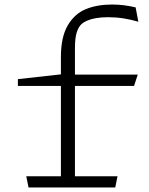

<svg xmlns="http://www.w3.org/2000/svg" viewBox="-20 -828 660 848"><path d="M457.5 -752Q427.5 -752 404.5 -748Q381.5 -744 365.8 -737.2Q350 -730.5 341 -722.5Q327 -710 319 -685.2Q311 -660.5 311 -615V0H249V-576Q249 -664 279 -715.5Q309 -767 358.8 -787.5Q408.5 -808 475 -808Q501 -808 527.2 -804.8Q553.5 -801.5 578.5 -795.5H579L591 -732Q559 -741.5 525.5 -746.8Q492 -752 457.5 -752ZM96 -49.5H499L489 0H106ZM588.5 -498.5 572 -448.5H59V-478.5L280 -503L294.5 -498.5Z"/></svg>

Font: Monaspace Argon Var
Style: Regular
Weight: 400
Designer: Riley Cran and the Lettermatic Team
Version: Version 1.000 (Monaspace Argon Var)